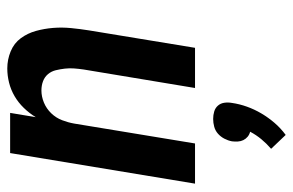

<svg xmlns="http://www.w3.org/2000/svg" viewBox="-162 -406 823 540"><g transform="rotate(-90 250.0 -136.5)"><path d="M3 0 89 -520H202L190 -448Q201 -466 216 -481.5Q231 -497 249 -507.5Q267 -518 287 -523Q307 -528 327 -528Q352 -528 375 -518.5Q398 -509 412 -490Q426 -471 432.5 -447.5Q439 -424 441 -399Q443 -374 440.5 -348.5Q438 -323 434 -298L385 0H272L324 -313Q326 -327 327 -340Q328 -353 326.5 -366Q325 -379 322 -391.5Q319 -404 311 -413.5Q303 -423 291 -427.5Q279 -432 265 -432Q248 -432 231 -425Q214 -418 201 -404.5Q188 -391 181.5 -374Q175 -357 172 -340L116 0ZM140 255 101 214Q116 201 128 186.5Q140 172 149 155Q141 153 135 148Q129 143 125.5 136Q122 129 121.5 120.5Q121 112 122 104Q124 93 129.5 82.5Q135 72 143.5 64.5Q152 57 163 54Q174 51 185 51Q196 51 206 54Q216 57 222.5 64.5Q229 72 230.5 82.5Q232 93 230 104Q227 125 219.5 146Q212 167 200.5 186.5Q189 206 174 223.5Q159 241 140 255Z"/></g></svg>

Font: Iosevka Curly
Style: Bold Italic
Weight: 700
Italic angle: -9°
Monospace: yes
Designer: Belleve Invis
Foundry: Belleve Invis
Version: Version 22.1.2; ttfautohint (v1.8.4)